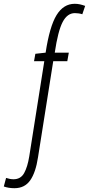

<svg xmlns="http://www.w3.org/2000/svg" viewBox="-145 -770 468 1010"><path d="M-69 220Q-100 220 -125 211L-113 166Q-92 173 -74 173Q-36 173 -18 140.5Q0 108 9 52L88 -448H34L41 -487L95 -493Q116 -631 152.5 -690.5Q189 -750 248 -750Q263 -750 276 -747Q289 -744 303 -739L288 -695Q279 -698 269 -699.5Q259 -701 249 -701Q209 -701 184.5 -654Q160 -607 143 -493H217L209 -448H135L55 57Q43 137 14 178.5Q-15 220 -69 220Z"/></svg>

Font: Georama ExtraCondensed Light
Style: Italic
Weight: 300
Width: 2
Italic angle: -9°
Designer: Jean-Baptiste Levee
Foundry: Production Type
Version: Version 1.000